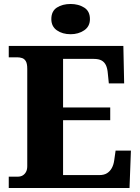

<svg xmlns="http://www.w3.org/2000/svg" viewBox="-20 -945 705 965"><path d="M24 0V-57H68Q84 -57 94.5 -63.5Q105 -70 111 -81.5Q117 -93 117 -110V-599Q117 -625 110 -637Q103 -649 91.5 -653Q80 -657 66 -657H24V-714H600L604 -526H527L522 -575Q520 -601 512.5 -617Q505 -633 490.5 -641Q476 -649 451 -649H297V-405H534V-341H297V-65H479Q503 -65 518 -74.5Q533 -84 542 -100.5Q551 -117 554 -139L561 -188H638L631 0ZM335 -773Q294 -773 266 -792.5Q238 -812 238 -849Q238 -889 266 -907Q294 -925 335 -925Q374 -925 403 -907Q432 -889 432 -849Q432 -812 403 -792.5Q374 -773 335 -773Z"/></svg>

Font: Noto Serif Khmer ExtraBold
Style: Regular
Weight: 800
Version: Version 2.003